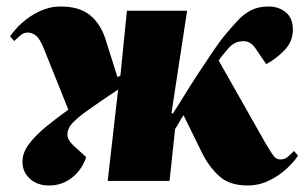

<svg xmlns="http://www.w3.org/2000/svg" viewBox="-20 -556 937 590"><path d="M507 -209 511 -207Q525 -228 545.5 -261.5Q566 -295 589 -330Q612 -365 632 -394.5Q652 -424 663 -438Q689 -470 709 -491.5Q729 -513 751.5 -524.5Q774 -536 805 -536Q837 -536 858.5 -518Q880 -500 880 -465Q880 -428 853.5 -401Q827 -374 798 -359L766 -406Q750 -431 725.5 -429.5Q701 -428 684 -410Q677 -402 667 -390Q657 -378 652 -370Q687 -308 722.5 -245.5Q758 -183 793 -121Q813 -87 821 -76.5Q829 -66 842 -66Q853 -66 861.5 -72Q870 -78 883 -92L896 -78Q883 -58 859.5 -36.5Q836 -15 805.5 -0.5Q775 14 741 14Q686 14 654.5 -14Q623 -42 601 -86Q587 -115 572.5 -144Q558 -173 544 -202Q537 -192 531 -181Q525 -170 518 -159L501 0H311L343 -281Q283 -241 249 -216.5Q215 -192 201 -176Q187 -160 187 -143Q187 -125 210 -105L245 -73Q231 -33 200.5 -9.5Q170 14 131 14Q94 14 71.5 -7Q49 -28 49 -59Q49 -87 69.5 -114Q90 -141 122.5 -167.5Q155 -194 190 -219Q172 -265 153.5 -310Q135 -355 117 -401Q103 -437 90.5 -446.5Q78 -456 65 -456Q55 -456 46.5 -450Q38 -444 24 -430L11 -444Q24 -464 47.5 -485.5Q71 -507 102 -521.5Q133 -536 166 -536Q224 -536 256.5 -509.5Q289 -483 304 -436Q313 -407 322.5 -377.5Q332 -348 341 -319L350 -324L370 -523H555Z"/></svg>

Font: Literata 72pt Black
Style: Italic
Weight: 900
Italic angle: -2°
Designer: Latin by Veronika Burian and Jose Scaglione. Greek by Irene Vlachou. Cyrillic by Vera Evstafieva
Foundry: TypeTogether
Version: Version 3.002